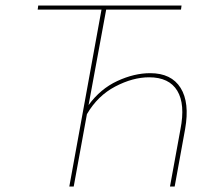

<svg xmlns="http://www.w3.org/2000/svg" viewBox="-20 -678 795 698"><path d="M526 -412Q603 -412 636.5 -358.5Q670 -305 653 -209L615 0H598L636 -208Q654 -299 624.5 -348Q595 -397 522 -397Q463 -397 399 -363.5Q335 -330 296 -263L248 0H232L349 -643H117L119 -658H640L638 -643H366L302 -296Q345 -355 406.5 -383.5Q468 -412 526 -412Z"/></svg>

Font: EauTestText Thin
Style: Italic
Weight: 250
Italic angle: -12°
Designer: Christian Thalmann (Catharsis Fonts)
Version: Version 0.001;PS 000.001;hotconv 1.0.88;makeotf.lib2.5.64775